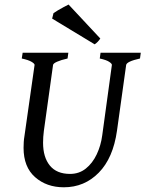

<svg xmlns="http://www.w3.org/2000/svg" viewBox="-20 -793 626 827"><path d="M586.4 -565.9 583 -541Q525.9 -528.3 523.4 -513.2L483.9 -230Q467.3 -112.3 405.5 -49.3Q343.8 13.7 254.9 13.7Q180.7 13.7 131.1 -30Q81.5 -73.7 81.5 -156.2Q81.5 -168 82.3 -180.9Q83 -193.8 85.4 -207.5L128.9 -513.2Q129.4 -518.6 116.2 -526.6Q103 -534.7 73.7 -541L77.6 -565.9H274.4L271 -541Q242.7 -534.7 226.1 -527.3Q209.5 -520 208.5 -513.2L168.9 -229Q167 -215.8 166.3 -202.9Q165.5 -189.9 165.5 -178.2Q165.5 -115.7 194.8 -79.8Q224.1 -43.9 281.7 -43.9Q320.8 -43.9 349.6 -66.9Q378.4 -89.8 396.5 -127.9Q414.6 -166 420.4 -210.4L461.9 -513.2Q462.4 -518.6 450.4 -526.6Q438.5 -534.7 409.7 -541L413.1 -565.9ZM412.1 -627Q400.9 -610.4 387.7 -602.1L204.6 -712.9L210.4 -736.3Q216.3 -740.7 229 -748.3Q241.7 -755.9 254.9 -762.9Q268.1 -770 275.4 -773.4Z"/></svg>

Font: Dai Banna SIL
Style: Italic
Weight: 400
Italic angle: -11°
Designer: Victor Gaultney
Foundry: SIL International
Version: Version 4.000